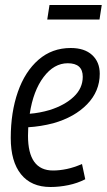

<svg xmlns="http://www.w3.org/2000/svg" viewBox="-20 -738 427 768"><path d="M321 -21Q290 -5 253.5 2.5Q217 10 182 10Q105 10 64 -41Q23 -92 23 -186Q23 -289 51.5 -370.5Q80 -452 134 -499Q188 -546 263 -546Q318 -546 348.5 -518Q379 -490 379 -443Q379 -373 328.5 -321Q278 -269 193 -245Q143 -232 93 -229Q92 -212 92 -195Q92 -56 192 -56Q218 -56 247 -62Q276 -68 308 -82ZM251 -485Q196 -485 154.5 -430Q113 -375 99 -283Q138 -286 179 -298Q239 -317 275 -351Q311 -385 311 -431Q311 -485 251 -485ZM169 -660 178 -718H387L378 -660Z"/></svg>

Font: Georama SemiCondensed
Style: Italic
Weight: 400
Width: 4
Italic angle: -9°
Designer: Jean-Baptiste Levee
Foundry: Production Type
Version: Version 1.000